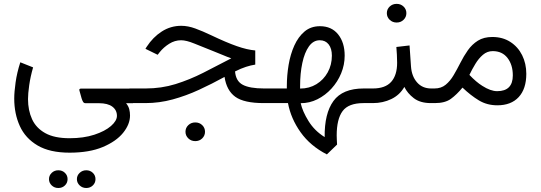

<svg xmlns="http://www.w3.org/2000/svg" viewBox="-20 -523 2742 974"><path d="M333 251.5Q232.9 251.5 170.9 215.1Q108.9 178.7 80.6 116.5Q52.2 54.2 52.2 -23.4Q52.2 -56.2 59.1 -105Q65.9 -153.8 83 -207L147.9 -181.2Q134.3 -133.8 128.2 -90.8Q122.1 -47.9 122.1 -20.5Q122.1 36.6 142.6 81.5Q163.1 126.5 209.5 152.3Q255.9 178.2 333 178.2Q404.3 178.2 458.5 160.4Q512.7 142.6 543 116.2Q573.2 89.8 573.2 64.5Q573.2 35.6 550 18.1Q526.9 0.5 481.4 0.5H413.6Q405.8 0.5 401.6 -6.1Q397.5 -12.7 394 -23.9L382.8 -64Q379.9 -73.7 392.6 -73.7H654.8V0.5H619.6Q631.8 15.6 635.7 31Q639.6 46.4 639.6 63Q639.6 107.4 604.5 150.9Q569.3 194.3 501.2 222.9Q433.1 251.5 333 251.5ZM370.1 385.7Q370.1 367.2 384 354Q397.9 340.8 417.5 340.8Q437.5 340.8 450.9 353.8Q464.4 366.7 464.4 385.7Q464.4 404.8 450.9 417.7Q437.5 430.7 417.5 430.7Q397.9 430.7 384 417.5Q370.1 404.3 370.1 385.7ZM228.5 385.7Q228.5 367.2 242.2 354Q255.9 340.8 275.9 340.8Q295.9 340.8 309.3 353.8Q322.8 366.7 322.8 385.7Q322.8 404.8 309.3 417.7Q295.9 430.7 275.9 430.7Q255.9 430.7 242.2 417.5Q228.5 404.3 228.5 385.7Z M920.9 145.5Q920.9 125.5 935.3 111.8Q949.7 98.1 970.7 98.1Q991.7 98.1 1005.9 111.8Q1020 125.5 1020 145.5Q1020 165 1005.9 179Q991.7 192.9 970.7 192.9Q949.7 192.9 935.3 179Q920.9 165 920.9 145.5ZM1346.2 -74.2V0H1317.9Q1217.8 0 1173.6 -32Q1129.4 -64 1119.1 -132.8Q1055.2 -97.7 989.5 -67.4Q923.8 -37.1 856 -18.6Q788.1 0 717.3 0H636.7V-74.2H718.8Q798.8 -74.2 870.4 -96.4Q941.9 -118.7 1011.2 -153.8Q1080.6 -189 1153.3 -227.1Q1132.3 -234.4 1114 -242.4Q1095.7 -250.5 1064 -262.7Q1007.3 -285.2 966.1 -302Q924.8 -318.8 898.9 -318.8Q866.7 -318.8 838.4 -301Q810.1 -283.2 790.5 -258.8L779.8 -245.1L717.8 -275.4L724.1 -285.6Q755.9 -334.5 800.8 -363.3Q845.7 -392.1 899.4 -392.1Q933.6 -392.1 970.9 -378.4Q1008.3 -364.7 1051.3 -344.2Q1127.9 -307.6 1180.9 -289.1Q1233.9 -270.5 1274.9 -267.1V-195.3Q1252.4 -191.9 1227.5 -183.8Q1202.6 -175.8 1172.4 -160.6Q1176.3 -111.3 1211.7 -92.8Q1247.1 -74.2 1319.3 -74.2Z M1328.1 0V-74.2H1435.1V-86.4Q1435.1 -140.1 1444.1 -193.8Q1453.1 -247.6 1473.1 -292Q1493.2 -336.4 1525.1 -363.3Q1557.1 -390.1 1603 -390.1Q1662.1 -390.1 1695.3 -348.6Q1728.5 -307.1 1728.5 -240.7Q1728.5 -194.3 1710.7 -151.1Q1692.9 -107.9 1661.6 -73.7Q1630.4 -39.6 1590.3 -19.5Q1550.3 0.5 1505.4 0.5Q1514.6 42 1545.2 91.3Q1575.7 140.6 1627 172.4Q1625.5 52.7 1671.6 -10.7Q1717.8 -74.2 1825.2 -74.2H1844.2V0H1824.2Q1748 0 1718 40.5Q1688 81.1 1688 164.1Q1688 173.8 1688.7 186.5Q1689.5 199.2 1689.9 210.4L1638.2 260.3Q1554.2 217.3 1504.9 147.9Q1455.6 78.6 1440.9 0ZM1602.1 -318.8Q1569.3 -318.8 1547.1 -287.6Q1524.9 -256.3 1513.7 -203.6Q1502.4 -150.9 1502.4 -86.9V-73.7Q1548.8 -73.7 1585.2 -95.9Q1621.6 -118.2 1642.6 -156.2Q1663.6 -194.3 1663.6 -240.7Q1663.6 -276.9 1647.2 -297.9Q1630.9 -318.8 1602.1 -318.8Z M1990.7 -284.7 2057.6 -292.5 2064.9 -186Q2068.4 -136.2 2095.5 -105.2Q2122.6 -74.2 2167 -74.2H2181.2V0H2166Q2111.8 0 2079.3 -24.9Q2046.9 -49.8 2031.2 -82Q2007.8 -41 1965.1 -20.5Q1922.4 0 1871.6 0H1826.2V-74.2H1871.6Q1934.6 -74.2 1964.6 -107.9Q1994.6 -141.6 1994.6 -204.6Q1994.6 -226.6 1993.4 -245.4Q1992.2 -264.2 1990.7 -284.7ZM1942.4 -456.1Q1942.4 -476.1 1956.8 -489.7Q1971.2 -503.4 1992.2 -503.4Q2013.2 -503.4 2027.3 -489.7Q2041.5 -476.1 2041.5 -456.1Q2041.5 -436.5 2027.3 -422.6Q2013.2 -408.7 1992.2 -408.7Q1971.2 -408.7 1956.8 -422.6Q1942.4 -436.5 1942.4 -456.1Z M2502.9 11.2Q2450.7 11.2 2409.4 -13.7Q2368.2 -38.6 2326.2 -78.6Q2296.9 -43 2267.3 -21.5Q2237.8 0 2186 0H2163.1V-74.2H2184.1Q2217.8 -74.2 2240.7 -93Q2263.7 -111.8 2281.2 -141.6Q2298.8 -171.4 2315.7 -204.8Q2332.5 -238.3 2353.5 -268.1Q2374.5 -297.9 2404.3 -316.7Q2434.1 -335.4 2477.5 -335.4Q2529.8 -335.4 2568.6 -310.5Q2607.4 -285.6 2628.7 -243.2Q2649.9 -200.7 2649.9 -148.4Q2649.9 -72.3 2611.3 -30.5Q2572.8 11.2 2502.9 11.2ZM2479.5 -263.7Q2451.7 -263.7 2429.9 -245.1Q2408.2 -226.6 2391.4 -198.7Q2374.5 -170.9 2361.3 -143.1Q2395.5 -106.9 2426.8 -87.4Q2468.8 -60.5 2502 -60.5Q2581.5 -60.5 2581.5 -140.6Q2581.5 -193.8 2554.7 -228.8Q2527.8 -263.7 2479.5 -263.7Z"/></svg>

Font: Vazirmatn RD Light
Style: Regular
Weight: 300
Designer: Saber Rastikerdar
Foundry: Saber Rastikerdar
Version: Version 32.102